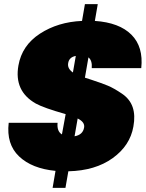

<svg xmlns="http://www.w3.org/2000/svg" viewBox="-20 -820 705 927"><path d="M234 87 248 5Q134 -6 72 -65Q10 -124 22 -227H258Q254 -186 279 -171L297 -269Q191 -299 153 -320Q47 -380 69 -504Q86 -601 173 -657.5Q260 -714 376 -719L390 -800H452L438 -719Q556 -711 614.5 -652.5Q673 -594 662 -491H423Q426 -528 407 -543L390 -445Q400 -442 421 -435Q473 -418 501.5 -406Q530 -394 568.5 -368Q607 -342 620.5 -302.5Q634 -263 624 -209Q608 -117 524 -56.5Q440 4 310 7L296 87ZM386 -204Q391 -230 355 -248L340 -162Q380 -169 386 -204ZM309 -514Q305 -489 332 -470L346 -550Q313 -544 309 -514Z"/></svg>

Font: Poppins Black
Style: Italic
Weight: 900
Italic angle: -10°
Designer: Ninad Kale (Devanagari), Jonny Pinhorn (Latin)
Foundry: Indian Type Foundry
Version: Version 3.200;PS 1.000;hotconv 16.6.54;makeotf.lib2.5.65590